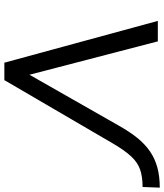

<svg xmlns="http://www.w3.org/2000/svg" viewBox="44 -798 754 882"><g transform="rotate(90 421.0 -357.0)"><path d="M268 0 76 -705H170L324 -113H322L555 -522Q584 -574 613 -610Q642 -646 675.5 -669Q709 -692 750 -703Q791 -714 842 -714L839 -635Q793 -635 760 -624Q727 -613 698.5 -582.5Q670 -552 637 -495L348 0Z"/></g></svg>

Font: Nunito Sans 7pt
Style: Italic
Weight: 400
Italic angle: -9°
Designer: Vernon Adams
Foundry: Vernon Adams
Version: Version 3.101;gftools[0.9.27]